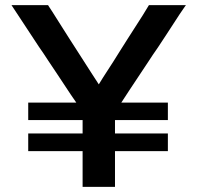

<svg xmlns="http://www.w3.org/2000/svg" viewBox="-20 -724 760 741"><path d="M697.3 -704.1Q697.3 -704.1 678.7 -704.1Q660.2 -704.1 636.7 -704.1Q607.4 -704.1 581.1 -704.1Q554.7 -704.1 554.7 -704.1Q554.7 -704.1 530.3 -664.1Q504.9 -625 472.7 -574.2Q459 -551.8 444.3 -529.3Q430.7 -507.8 418 -487.3Q393.6 -449.2 377 -423.8Q361.3 -398.4 361.3 -398.4Q361.3 -398.4 335.9 -437.5Q310.5 -476.6 278.3 -527.3Q263.7 -549.8 250 -571.3Q235.4 -593.8 222.7 -614.3Q199.2 -651.4 182.6 -677.7Q166 -703.1 166 -703.1Q166 -703.1 166 -703.1Q166 -704.1 166 -704.1Q166 -704.1 147.5 -704.1Q128.9 -704.1 105.5 -704.1Q76.2 -704.1 49.8 -704.1Q24.4 -704.1 24.4 -704.1Q24.4 -704.1 56.6 -655.3Q88.9 -606.4 129.9 -543.9Q148.4 -517.6 166 -490.2Q184.6 -462.9 201.2 -437.5Q231.4 -391.6 252.9 -359.4Q274.4 -328.1 274.4 -328.1Q274.4 -328.1 250 -328.1Q226.6 -328.1 195.3 -328.1Q158.2 -328.1 123 -328.1Q88.9 -328.1 88.9 -328.1Q88.9 -328.1 88.9 -294.9Q88.9 -260.7 88.9 -260.7Q88.9 -260.7 116.2 -260.7Q142.6 -260.7 178.7 -260.7Q220.7 -260.7 259.8 -260.7Q298.8 -260.7 298.8 -260.7Q298.8 -260.7 298.8 -235.4Q298.8 -209 298.8 -209Q298.8 -209 272.5 -209Q245.1 -209 210 -209Q167 -209 127.9 -209Q88.9 -209 88.9 -209Q88.9 -209 88.9 -174.8Q88.9 -140.6 88.9 -140.6Q88.9 -140.6 116.2 -140.6Q142.6 -140.6 178.7 -140.6Q220.7 -140.6 259.8 -140.6Q298.8 -140.6 298.8 -140.6Q298.8 -140.6 298.8 -115.2Q298.8 -89.8 298.8 -61.5Q298.8 -38.1 298.8 -20.5Q298.8 -2.9 298.8 -2.9Q298.8 -2.9 315.4 -2.9Q331.1 -2.9 352.5 -2.9Q377.9 -2.9 400.4 -2.9Q423.8 -2.9 423.8 -2.9Q423.8 -2.9 423.8 -20.5Q423.8 -38.1 423.8 -61.5Q423.8 -89.8 423.8 -115.2Q423.8 -140.6 423.8 -140.6Q423.8 -140.6 450.2 -140.6Q476.6 -140.6 510.7 -140.6Q552.7 -140.6 589.8 -140.6Q627.9 -140.6 627.9 -140.6Q627.9 -140.6 627.9 -174.8Q627.9 -209 627.9 -209Q627.9 -209 589.8 -209Q552.7 -209 510.7 -209Q476.6 -209 450.2 -209Q423.8 -209 423.8 -209Q423.8 -209 423.8 -235.4Q423.8 -260.7 423.8 -260.7Q423.8 -260.7 450.2 -260.7Q476.6 -260.7 510.7 -260.7Q552.7 -260.7 589.8 -260.7Q627.9 -260.7 627.9 -260.7Q627.9 -260.7 627.9 -294.9Q627.9 -328.1 627.9 -328.1Q627.9 -328.1 604.5 -328.1Q581.1 -328.1 551.8 -328.1Q514.6 -328.1 481.4 -328.1Q448.2 -328.1 448.2 -328.1Q448.2 -328.1 479.5 -376Q511.7 -423.8 552.7 -486.3Q570.3 -513.7 588.9 -540Q606.4 -567.4 623 -591.8Q653.3 -637.7 673.8 -669.9Q695.3 -701.2 695.3 -701.2Q695.3 -701.2 696.3 -702.1Q697.3 -704.1 697.3 -704.1Z"/></svg>

Font: umazing
Style: Display
Weight: 400
Designer: umazing